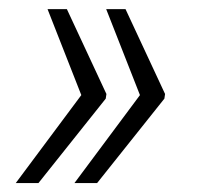

<svg xmlns="http://www.w3.org/2000/svg" viewBox="-20 -481 435 422"><path d="M127 -460.9 213.9 -274.4 212.4 -264.2 64.5 -78.6H14.6L158.7 -272L84.5 -460.9ZM255.9 -460.9 342.8 -274.4 341.3 -264.2 193.4 -78.6H143.6L287.6 -272L213.4 -460.9Z"/></svg>

Font: MAUL Condensed Light Italic
Style: Light Italic
Weight: 300
Italic angle: -12°
Designer: MAUL
Version: Version 1.0; 2020; ttfautohint (v1.8.3)